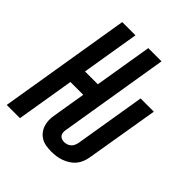

<svg xmlns="http://www.w3.org/2000/svg" viewBox="-203 -867 1006 1006"><g transform="rotate(45 300.0 -363.5)"><path d="M340 8Q321 8 301.5 5Q282 2 266 -7Q250 -16 238.5 -30.5Q227 -45 221 -62.5Q215 -80 214.5 -99.5Q214 -119 218 -139L248 -321H153L100 0H2L123 -735H221L168 -414H263L316 -735H414L314 -126Q312 -116 313 -106Q314 -96 319 -89Q324 -82 333.5 -78.5Q343 -75 352 -75Q362 -75 372.5 -78.5Q383 -82 391 -89.5Q399 -97 403 -107Q407 -117 409 -126L474 -520H572L504 -113Q501 -95 494 -77.5Q487 -60 475 -45.5Q463 -31 446.5 -20.5Q430 -10 412 -3.5Q394 3 376 5.5Q358 8 340 8Z"/></g></svg>

Font: Iosevka Semibold Extended
Style: Italic
Weight: 600
Width: 7
Italic angle: -9°
Monospace: yes
Designer: Belleve Invis
Foundry: Belleve Invis
Version: Version 32.5.0; ttfautohint (v1.8.4)